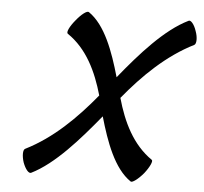

<svg xmlns="http://www.w3.org/2000/svg" viewBox="-48 -628 766 722"><g transform="rotate(5 335.5 -266.5)"><path d="M95 44C182 1 268 -97 345 -191C372 -97 407 1 471 44C477 48 499 32 519 8C538 -16 549 -40 543 -44C469 -95 430 -177 405 -266C478 -355 563 -438 665 -489C673 -494 674 -517 665 -541C657 -566 643 -582 635 -577C547 -534 461 -437 384 -342C357 -437 322 -534 259 -577C252 -582 231 -566 211 -541C191 -517 180 -494 187 -489C261 -439 300 -356 325 -268C251 -178 167 -95 65 -44C56 -40 56 -16 64 8C73 32 86 48 95 44Z"/></g></svg>

Font: Nupuram Medium Oblique
Style: Regular
Weight: 500
Designer: Santhosh Thottingal (santhosh.thottingal@gmail.com)
Foundry: SMC
Version: Version 1.000